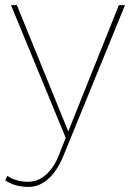

<svg xmlns="http://www.w3.org/2000/svg" viewBox="-33 -537 509 751"><path d="M79 194Q24 194 -13 168L-4 151Q30 174 77 174Q115 174 146.5 146.5Q178 119 198 68L224 2L10 -517H33L234 -23L432 -517H456L214 75Q190 133 155 163.5Q120 194 79 194Z"/></svg>

Font: Gontserrat Thin
Style: Regular
Weight: 250
Designer: Julieta Ulanovsky
Foundry: Julieta Ulanovsky
Version: Version 6.001